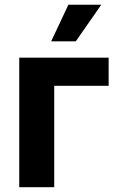

<svg xmlns="http://www.w3.org/2000/svg" viewBox="-20 -779 491 799"><path d="M432.1 -539.1V-421.9H205.6V0H60.1V-539.1ZM192.9 -606.9 264.6 -759.3H401.4L295.4 -606.9Z"/></svg>

Font: Inter 18pt
Style: Bold
Weight: 700
Designer: Rasmus Andersson
Foundry: rsms
Version: Version 4.001;git-66647c0bb